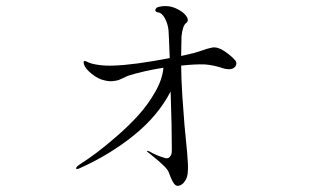

<svg xmlns="http://www.w3.org/2000/svg" viewBox="-20 -636 1040 638"><path d="M762 -435Q767 -428 764.5 -420Q762 -412 752.5 -408Q743 -404 725 -408Q690 -420 660 -422Q627 -423 582 -418Q582 -379 586 -315Q592 -221 602 -127Q603 -108 604 -97.5Q605 -87 604.5 -71.5Q604 -56 601 -47Q598 -38 591.5 -30Q585 -22 575 -19Q566 -16 558.5 -25.5Q551 -35 541 -63Q537 -73 523 -86.5Q509 -100 491.5 -114Q474 -128 473 -129Q468 -132 469 -134Q471 -136 476 -133Q500 -119 528 -111Q538 -108 543.5 -114Q549 -120 550 -126Q551 -132 551 -138Q551 -215 547 -332Q505 -251 425 -186.5Q345 -122 247 -78Q235 -72 233 -76Q231 -81 250 -93Q275 -109 303 -130Q331 -151 370.5 -185.5Q410 -220 441 -254.5Q472 -289 496 -331Q520 -373 523 -411Q455 -400 405 -384Q400 -382 391 -377.5Q382 -373 375.5 -370.5Q369 -368 355.5 -366.5Q342 -365 327 -369Q307 -373 285.5 -390Q264 -407 259 -422Q257 -430 259 -432.5Q261 -435 271 -430Q282 -424 306 -420.5Q330 -417 356 -418Q425 -420 544 -443Q541 -524 540 -535Q538 -556 528 -575Q518 -594 504 -595Q499 -596 497 -599Q495 -602 497.5 -606.5Q500 -611 507 -613Q540 -621 569 -606Q587 -597 595.5 -587Q604 -577 604 -570Q604 -563 598 -559Q587 -551 583 -514Q583 -514 583 -505Q583 -496 582.5 -481Q582 -466 582 -450Q596 -453 604 -455Q625 -459 649 -467.5Q673 -476 685 -478Q703 -481 725 -466.5Q747 -452 762 -435Z"/></svg>

Font: TsukuhouMincho
Style: Regular
Weight: 400
Designer: Iose
Foundry: Typographish
Version: Version 1.001; ttfautohint (v1.8.3)